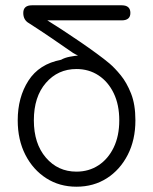

<svg xmlns="http://www.w3.org/2000/svg" viewBox="-20 -695 579 726"><path d="M269 11Q205 11 155 -21Q105 -53 76 -109.5Q47 -166 47 -240Q47 -327 87.5 -390Q128 -453 211 -469Q225 -477 244 -480.5Q263 -484 275 -485Q268 -488 256 -495Q219 -521 174 -551.5Q129 -582 90 -607Q68 -619 68 -646Q68 -675 101 -675H440Q473 -675 473 -646Q473 -618 440 -618H159Q182 -604 214 -583Q246 -562 280.5 -538.5Q315 -515 345 -493Q375 -471 394 -455Q414 -438 436.5 -410.5Q459 -383 475.5 -341.5Q492 -300 492 -240Q492 -166 463 -109.5Q434 -53 384 -21Q334 11 269 11ZM269 -46Q316 -46 352.5 -70Q389 -94 410 -137.5Q431 -181 431 -240Q431 -299 410 -342.5Q389 -386 352.5 -410Q316 -434 269 -434Q199 -434 153.5 -381.5Q108 -329 108 -240Q108 -152 153.5 -99Q199 -46 269 -46Z"/></svg>

Font: Zen Maru Gothic
Style: Regular
Weight: 400
Designer: Yoshimichi Ohira
Foundry: Positype
Version: Version 1.002